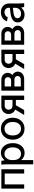

<svg xmlns="http://www.w3.org/2000/svg" viewBox="1727 -2282 755 4249"><g transform="rotate(-90 2104.5 -157.5)"><path d="M55.2 -504.9H482.9V0H389.2V-431.2H148.9V0H55.2Z M686.5 -66.9V200.2H592.8V-359.9Q592.8 -452.1 585.4 -504.9H669.4Q679.7 -454.6 682.6 -431.2Q710 -468.8 753.2 -491.9Q796.4 -515.1 845.7 -515.1Q940.9 -515.1 1001.2 -441.2Q1061.5 -367.2 1061.5 -251Q1061.5 -136.2 1001.2 -63.2Q940.9 9.8 845.7 9.8Q798.3 9.8 755.9 -10.7Q713.4 -31.2 686.5 -66.9ZM686.5 -266.1V-233.9Q686.5 -164.1 722.9 -116.9Q759.3 -69.8 821.8 -69.8Q889.2 -69.8 928.5 -118.9Q967.8 -168 967.8 -251Q967.8 -336.4 928.5 -386.2Q889.2 -436 821.8 -436Q760.7 -436 723.6 -387.2Q686.5 -338.4 686.5 -266.1Z M1623.5 -253.9Q1623.5 -138.7 1555.7 -65.4Q1487.8 7.8 1380.4 7.8Q1272.9 7.8 1205.3 -65.4Q1137.7 -138.7 1137.7 -253.9Q1137.7 -368.7 1205.6 -441.9Q1273.4 -515.1 1380.4 -515.1Q1487.3 -515.1 1555.4 -441.9Q1623.5 -368.7 1623.5 -253.9ZM1231.4 -253.9Q1231.4 -169.4 1272 -119.6Q1312.5 -69.8 1380.4 -69.8Q1448.7 -69.8 1489.3 -119.6Q1529.8 -169.4 1529.8 -253.9Q1529.8 -336.9 1489.3 -386Q1448.7 -435.1 1380.4 -435.1Q1313 -435.1 1272.2 -386Q1231.4 -336.9 1231.4 -253.9Z M2113.3 0H2018.1V-184.1H1899.9L1793 0H1685.1L1803.2 -198.2Q1756.8 -216.8 1731.4 -257.1Q1706.1 -297.4 1706.1 -344.2Q1706.1 -375 1717 -403.6Q1728 -432.1 1748.5 -454.8Q1769 -477.5 1802 -491.2Q1835 -504.9 1876 -504.9H2113.3ZM2018.1 -258.8V-431.2H1891.1Q1848.6 -431.2 1825 -405.5Q1801.3 -379.9 1801.3 -344.2Q1801.3 -309.1 1824.7 -283.9Q1848.1 -258.8 1891.1 -258.8Z M2222.2 -504.9H2467.8Q2533.7 -504.9 2575.4 -464.4Q2617.2 -423.8 2617.2 -359.9Q2617.2 -333 2603.3 -305.4Q2589.4 -277.8 2567.9 -261.2Q2601.1 -244.6 2622.6 -211.9Q2644 -179.2 2644 -145Q2644 -81.1 2598.1 -40.5Q2552.2 0 2480 0H2222.2ZM2315.9 -215.8V-74.2H2466.8Q2502.9 -74.2 2525.4 -94Q2547.9 -113.8 2547.9 -146Q2547.9 -176.8 2525.1 -196.3Q2502.4 -215.8 2466.8 -215.8ZM2315.9 -431.2V-289.1H2450.2Q2481.4 -289.1 2501.2 -308.6Q2521 -328.1 2521 -358.9Q2521 -391.1 2501.5 -411.1Q2481.9 -431.2 2450.2 -431.2Z M3129.9 0H3034.7V-184.1H2916.5L2809.6 0H2701.7L2819.8 -198.2Q2773.4 -216.8 2748 -257.1Q2722.7 -297.4 2722.7 -344.2Q2722.7 -375 2733.6 -403.6Q2744.6 -432.1 2765.1 -454.8Q2785.6 -477.5 2818.6 -491.2Q2851.6 -504.9 2892.6 -504.9H3129.9ZM3034.7 -258.8V-431.2H2907.7Q2865.2 -431.2 2841.6 -405.5Q2817.9 -379.9 2817.9 -344.2Q2817.9 -309.1 2841.3 -283.9Q2864.7 -258.8 2907.7 -258.8Z M3238.8 -504.9H3484.4Q3550.3 -504.9 3592 -464.4Q3633.8 -423.8 3633.8 -359.9Q3633.8 -333 3619.9 -305.4Q3606 -277.8 3584.5 -261.2Q3617.7 -244.6 3639.2 -211.9Q3660.6 -179.2 3660.6 -145Q3660.6 -81.1 3614.7 -40.5Q3568.8 0 3496.6 0H3238.8ZM3332.5 -215.8V-74.2H3483.4Q3519.5 -74.2 3542 -94Q3564.5 -113.8 3564.5 -146Q3564.5 -176.8 3541.7 -196.3Q3519 -215.8 3483.4 -215.8ZM3332.5 -431.2V-289.1H3466.8Q3498 -289.1 3517.8 -308.6Q3537.6 -328.1 3537.6 -358.9Q3537.6 -391.1 3518.1 -411.1Q3498.5 -431.2 3466.8 -431.2Z M4158.2 0H4075.2Q4064 -43 4061.5 -68.8Q4000.5 8.8 3908.2 8.8Q3829.6 8.8 3781 -34.2Q3732.4 -77.1 3732.4 -147Q3732.4 -211.9 3787.1 -251.7Q3841.8 -291.5 3941.4 -303.2L4057.1 -316.9V-341.8Q4057.1 -383.3 4030.3 -409.2Q4003.4 -435.1 3960.4 -435.1Q3918.5 -435.1 3889.2 -416.5Q3859.9 -397.9 3849.1 -363.8L3758.3 -379.9Q3774.9 -441.9 3829.3 -478.5Q3883.8 -515.1 3960.4 -515.1Q4046.9 -515.1 4099.6 -463.6Q4152.3 -412.1 4152.3 -327.1V-145Q4152.3 -45.9 4158.2 0ZM3923.3 -68.8Q3984.9 -68.8 4021 -106.2Q4057.1 -143.6 4057.1 -205.1V-250L3943.4 -235.8Q3888.7 -230 3857.4 -207.5Q3826.2 -185.1 3826.2 -148.9Q3826.2 -113.8 3853.3 -91.3Q3880.4 -68.8 3923.3 -68.8Z"/></g></svg>

Font: LT Superior Med
Style: Regular
Weight: 500
Designer: Daniel Lyons
Foundry: LyonsType
Version: Version 1.000